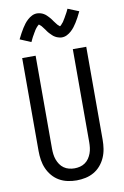

<svg xmlns="http://www.w3.org/2000/svg" viewBox="-104 -1031 709 1098"><g transform="rotate(-10 250.0 -482.0)"><path d="M250 8Q224 8 198 2.5Q172 -3 149.5 -16Q127 -29 110 -49Q93 -69 82.5 -93Q72 -117 68 -143Q64 -169 64 -195V-735H142V-195Q142 -179 144 -162.5Q146 -146 151.5 -131Q157 -116 166 -102.5Q175 -89 188.5 -79.5Q202 -70 218 -66Q234 -62 250 -62Q266 -62 282 -66Q298 -70 311.5 -79.5Q325 -89 334 -102.5Q343 -116 348.5 -131Q354 -146 356 -162.5Q358 -179 358 -195V-735H436V-195Q436 -169 432 -143Q428 -117 417.5 -93Q407 -69 390 -49Q373 -29 350.5 -16Q328 -3 302 2.5Q276 8 250 8ZM308 -812Q303 -812 298 -813Q293 -814 288.5 -815.5Q284 -817 279.5 -818.5Q275 -820 270.5 -823Q266 -826 262 -828.5Q258 -831 255 -834.5Q252 -838 248 -841.5Q244 -845 240.5 -849Q237 -853 234 -856.5Q231 -860 228.5 -864Q226 -868 223 -872Q220 -876 216.5 -880.5Q213 -885 210 -889Q207 -893 204 -896.5Q201 -900 196 -903.5Q191 -907 191 -909H193Q193 -908 189.5 -906Q186 -904 183.5 -901Q181 -898 178.5 -895.5Q176 -893 174.5 -891Q173 -889 171.5 -887Q170 -885 168.5 -883Q167 -881 165.5 -878.5Q164 -876 162.5 -873Q161 -870 159 -867.5Q157 -865 155.5 -861.5Q154 -858 152 -855Q150 -852 148 -848.5Q146 -845 144 -841Q142 -837 140 -833Q138 -829 136 -824.5Q134 -820 132 -816L68 -843Q77 -861 85 -876Q93 -891 101 -903.5Q109 -916 117 -926.5Q125 -937 136.5 -947.5Q148 -958 162 -965Q176 -972 192 -972Q197 -972 202 -971Q207 -970 211.5 -969Q216 -968 220.5 -966Q225 -964 229.5 -961.5Q234 -959 238 -956Q242 -953 245 -950Q248 -947 252 -943Q256 -939 259.5 -935Q263 -931 266 -927.5Q269 -924 271.5 -920Q274 -916 277 -912Q280 -908 283.5 -903.5Q287 -899 290 -895Q293 -891 296 -887.5Q299 -884 304 -880.5Q309 -877 309 -876H307L311 -878Q314 -880 316.5 -883Q319 -886 321.5 -889Q324 -892 325.5 -893.5Q327 -895 328.5 -897Q330 -899 331.5 -901.5Q333 -904 334.5 -906.5Q336 -909 337.5 -911.5Q339 -914 341 -917Q343 -920 344.5 -923Q346 -926 348 -929.5Q350 -933 352 -936.5Q354 -940 356 -943.5Q358 -947 360 -951Q362 -955 364 -959.5Q366 -964 368 -968L432 -942Q423 -923 415 -908Q407 -893 399 -880.5Q391 -868 383 -857.5Q375 -847 363.5 -836.5Q352 -826 338 -819Q324 -812 308 -812Z"/></g></svg>

Font: HulyMono
Style: Regular
Weight: 400
Monospace: yes
Designer: Belleve Invis
Foundry: Belleve Invis
Version: Version 33.2.5; ttfautohint (v1.8.4)